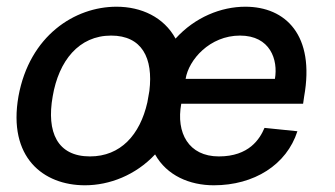

<svg xmlns="http://www.w3.org/2000/svg" viewBox="-20 -536 999 572"><path d="M233 16C306 16 384 -14 442 -76C477 -13 545 16 617 16C737 16 834 -45 866 -145L768 -155C754 -122 722 -70 632 -70C542 -70 504 -140 520 -227H883L886 -248C919 -431 831 -516 711 -516C639 -516 561 -485 503 -421C468 -485 401 -516 327 -516C203 -516 68 -430 35 -249C3 -67 109 16 233 16ZM137 -249C155 -355 215 -430 311 -430C403 -430 437 -363 425 -265C424 -260 423 -254 422 -248L419 -231C397 -134 339 -70 248 -70C151 -70 118 -142 137 -249ZM533 -301C542 -358 605 -430 695 -430C785 -430 809 -358 799 -301Z"/></svg>

Font: Uncut Sans Medium
Style: Italic
Weight: 500
Italic angle: -10°
Designer: Kasper Nordkvist
Foundry: Uncut Type
Version: Version 1.111;FEAKit 1.0